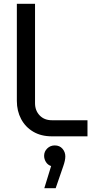

<svg xmlns="http://www.w3.org/2000/svg" viewBox="-20 -720 511 1014"><path d="M254 0Q197 0 155.5 -24.5Q114 -49 91.5 -91.5Q69 -134 69 -187V-700H165V-175Q165 -136 189.5 -110.5Q214 -85 254 -85H442V0ZM214 274 250 157Q232 151 222.5 135.5Q213 120 213 103Q213 80 229.5 64Q246 48 269 48Q295 48 310 65.5Q325 83 325 106Q325 127 314 158L274 274Z"/></svg>

Font: MuseoModerno Thin
Style: Regular
Weight: 400
Version: Version 1.003